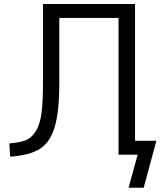

<svg xmlns="http://www.w3.org/2000/svg" viewBox="-20 -750 793 931"><path d="M25.4 -54.7Q76.2 -58.6 104.5 -69.8Q132.8 -81.1 153.3 -113.3Q173.8 -145.5 181.2 -201.2Q188.5 -256.8 188.5 -352.5V-730.5H634.8V-67.4H738.3L676.8 160.2H603.5L647.5 0H554.7V-663.1H267.6V-352.5Q267.6 -210 245.6 -135.3Q223.6 -60.5 174.3 -28.8Q125 2.9 29.3 9.8Z"/></svg>

Font: GenEi M Gothic v2 Regular
Style: Regular
Weight: 400
Version: Version 2.0